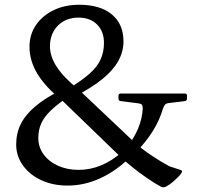

<svg xmlns="http://www.w3.org/2000/svg" viewBox="-20 -770 844 807"><path d="M674 16Q665 19 657 15Q631 1 599.5 -20.5Q568 -42 537.5 -66.5Q507 -91 482 -115L242 -347Q172 -403 138 -458.5Q104 -514 104 -573Q104 -625 131 -664.5Q158 -704 205 -727Q252 -750 313 -750Q401 -750 450 -709.5Q499 -669 499 -596Q499 -553 477 -513.5Q455 -474 410 -437.5Q365 -401 295 -365L265 -396Q322 -430 355.5 -459.5Q389 -489 403 -520.5Q417 -552 417 -590Q417 -638 388 -667Q359 -696 310 -696Q257 -696 223.5 -662.5Q190 -629 190 -575Q190 -532 219.5 -487.5Q249 -443 308 -396L546 -171Q576 -144 615.5 -117.5Q655 -91 692 -71L738 -56Q748 -53 744 -45Q740 -38 731.5 -29Q723 -20 713 -11Q703 -2 693 5Q683 12 674 16ZM264 10Q203 10 154 -12.5Q105 -35 76.5 -74.5Q48 -114 48 -163Q48 -210 67.5 -249Q87 -288 128.5 -323Q170 -358 237 -392L271 -366Q222 -333 193.5 -305.5Q165 -278 153 -250.5Q141 -223 141 -190Q141 -152 163 -121.5Q185 -91 223.5 -73.5Q262 -56 311 -56Q359 -56 405 -75Q451 -94 493 -131L528 -110Q469 -52 402 -21Q335 10 264 10ZM511 -148Q543 -188 560.5 -230Q578 -272 580 -314Q580 -326 575.5 -330.5Q571 -335 559 -336L488 -345Q478 -346 478 -355V-367Q478 -377 487 -377H756Q766 -377 766 -368V-356Q766 -346 757 -345L691 -337Q679 -336 674 -330.5Q669 -325 665 -314Q651 -265 622.5 -219.5Q594 -174 550 -128Z"/></svg>

Font: Hahmlet
Style: Regular
Weight: 400
Designer: Minjoo Ham & Mark Frömberg
Foundry: hypertype
Version: Version 1.001; ttfautohint (v1.8.3)